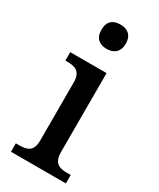

<svg xmlns="http://www.w3.org/2000/svg" viewBox="-195 -826 736 888"><g transform="rotate(30 173.0 -381.5)"><path d="M172 -633C207 -633 237 -651 237 -698C237 -746 207 -763 172 -763C135 -763 107 -746 107 -698C107 -651 135 -633 172 -633ZM27 0H320V-45H301C261 -45 228 -54 228 -115V-536H34V-491H45C84 -491 118 -482 118 -424V-111C118 -53 84 -45 45 -45H27Z"/></g></svg>

Font: Noto Serif Medium
Style: Regular
Weight: 500
Designer: Monotype Design Team
Foundry: Monotype Imaging Inc.
Version: Version 2.013